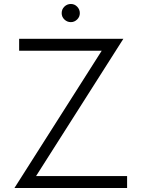

<svg xmlns="http://www.w3.org/2000/svg" viewBox="-20 -945 710 965"><path d="M336.2 -833.8Q317.5 -833.8 303.8 -846.9Q290 -860 290 -878.8Q290 -898.8 303.8 -911.9Q317.5 -925 336.2 -925Q355 -925 368.1 -911.2Q381.2 -897.5 381.2 -878.8Q381.2 -860 367.5 -846.9Q353.8 -833.8 336.2 -833.8ZM161.2 -60H618.8V0H52.5L491.2 -690H76.2V-750H600Z"/></svg>

Font: Now Light
Style: Regular
Weight: 300
Designer: Alfredo Marco Pradil
Foundry: Alfredo Marco Pradil
Version: Version 1.002;PS 001.002;hotconv 1.0.88;makeotf.lib2.5.64775